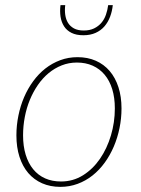

<svg xmlns="http://www.w3.org/2000/svg" viewBox="-20 -723 550 749"><path d="M44 0ZM218 -15Q265 -15 303.8 -39.2Q342.5 -63.5 370 -103.5Q397.5 -143.5 412.8 -194.8Q428 -246 428 -300Q428 -342 417.8 -375.2Q407.5 -408.5 388.2 -431.5Q369 -454.5 341.5 -466.8Q314 -479 280 -479Q248.5 -479 220.8 -468Q193 -457 169.8 -437.8Q146.5 -418.5 128 -391.8Q109.5 -365 96.5 -333.5Q83.5 -302 76.8 -266.8Q70 -231.5 70 -195Q70 -153 80.2 -119.5Q90.5 -86 109.5 -62.8Q128.5 -39.5 156 -27.2Q183.5 -15 218 -15ZM215.5 6Q176 6 144.2 -8Q112.5 -22 90.2 -48Q68 -74 56 -111.2Q44 -148.5 44 -195Q44 -234 51.8 -272Q59.5 -310 74 -343.8Q88.5 -377.5 109.5 -406.2Q130.5 -435 157 -455.8Q183.5 -476.5 215 -488.2Q246.5 -500 282.5 -500Q322 -500 353.8 -486Q385.5 -472 407.8 -446Q430 -420 442 -383Q454 -346 454 -300Q454 -261 446.2 -223.2Q438.5 -185.5 424 -151.5Q409.5 -117.5 388.5 -88.5Q367.5 -59.5 341 -38.5Q314.5 -17.5 282.8 -5.8Q251 6 215.5 6ZM305 -585.5Q277.5 -585.5 259 -594.8Q240.5 -604 230 -620.2Q219.5 -636.5 216.2 -657.8Q213 -679 216 -703H234.5Q232 -683.5 234.5 -665.5Q237 -647.5 245.2 -634Q253.5 -620.5 268.5 -612.2Q283.5 -604 307 -604Q330 -604 347 -612.2Q364 -620.5 375.5 -634Q387 -647.5 393.2 -665.5Q399.5 -683.5 402 -703H420Q417.5 -679 409.5 -657.8Q401.5 -636.5 387.5 -620.2Q373.5 -604 353 -594.8Q332.5 -585.5 305 -585.5Z"/></svg>

Font: Lato Thin
Style: Italic
Weight: 200
Italic angle: -7°
Designer: Lukasz Dziedzic
Foundry: tyPoland Lukasz Dziedzic
Version: Version 2.007; 2014-02-27